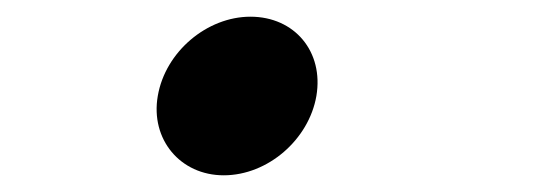

<svg xmlns="http://www.w3.org/2000/svg" viewBox="-20 -200 640 230"><path d="M169 -85C160 -33 196 10 248 10C301 10 350 -33 359 -85C368 -138 333 -180 280 -180C228 -180 178 -138 169 -85Z"/></svg>

Font: CommitMono
Style: Bold Italic
Weight: 700
Monospace: yes
Designer: Eigil Nikolajsen
Foundry: Eigil Nikolajsen
Version: Version 1.143